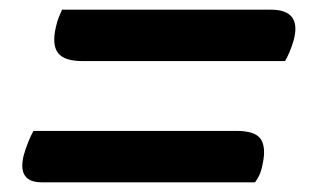

<svg xmlns="http://www.w3.org/2000/svg" viewBox="-20 -498 640 396"><path d="M108 -478H539Q602 -478 586 -416Q582 -402 577.5 -391.5Q573 -381 568 -372H151Q112 -372 99.5 -389Q87 -406 95 -441Q98 -455 101.5 -463Q105 -471 108 -478ZM49 -228H468Q506 -228 517.5 -211.5Q529 -195 522 -161Q519 -145 514.5 -136Q510 -127 506 -122H66Q15 -122 29 -178Q33 -192 38 -204.5Q43 -217 49 -228Z"/></svg>

Font: Recursive Sn Csl St Med
Style: Italic
Weight: 500
Italic angle: -15°
Version: Version 1.079;hotconv 1.0.112;makeotfexe 2.5.65598; ttfautoh